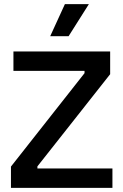

<svg xmlns="http://www.w3.org/2000/svg" viewBox="-20 -909 597 929"><path d="M33 0V-103L389 -555V-566H45V-660H513V-550L161 -104V-94H524V0ZM312 -734H223L294 -889H410Z"/></svg>

Font: Bricolage Grotesque 24pt Medium
Style: Regular
Weight: 500
Designer: Mathieu Triay
Foundry: Atelier Triay
Version: Version 1.001;gftools[0.9.33.dev8+g029e19f]